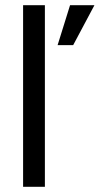

<svg xmlns="http://www.w3.org/2000/svg" viewBox="-20 -720 384 740"><path d="M69 0V-700H153V0ZM202 -546 250 -700H344L262 -546Z"/></svg>

Font: Rethink Sans
Style: Regular
Weight: 400
Designer: The Rethink Sans project authors (Hans Thiessen). DM Sans designed by Colophon Foundry.
Foundry: Rethink Communications LLC
Version: Version 1.001